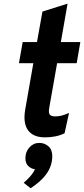

<svg xmlns="http://www.w3.org/2000/svg" viewBox="-20 -742 461 1054"><path d="M226.5 12Q162 12 133.8 -27.2Q105.5 -66.5 118.5 -141L163 -395H84L104.5 -511H183L213 -678.5L351 -722L314 -511H421L401 -395H293.5L250.5 -151Q245.5 -124 252.8 -113.5Q260 -103 282.5 -103Q300.5 -103 317 -107Q333.5 -111 359 -122L334.5 -10.5Q290 12 226.5 12ZM148 291.5 110 261.5Q122.5 250.5 134 239Q145.5 227.5 155.2 214.8Q165 202 172 187.5Q150 184 134.8 169.2Q119.5 154.5 119.5 126.5Q119.5 91 141.8 66.8Q164 42.5 196 42.5Q224.5 42.5 245.8 61Q267 79.5 267 116Q267 146 255.5 175.5Q244 205 217.8 233.8Q191.5 262.5 148 291.5Z"/></svg>

Font: Overpass ExtraBold
Style: Italic
Weight: 800
Italic angle: -10°
Designer: Delve Withrington, Dave Bailey, Thomas Jockin
Foundry: Delve Fonts LLC
Version: Version 4.000